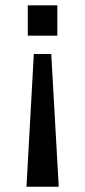

<svg xmlns="http://www.w3.org/2000/svg" viewBox="-20 -545 322 726"><path d="M85 -410.2V-524.9H196.8V-410.2ZM80.1 161.1 107.9 -340.8H173.8L202.1 161.1Z"/></svg>

Font: Archivo Medium
Style: Regular
Weight: 500
Designer: Hector Gatti
Foundry: Omnibus-Type
Version: Version 2.001